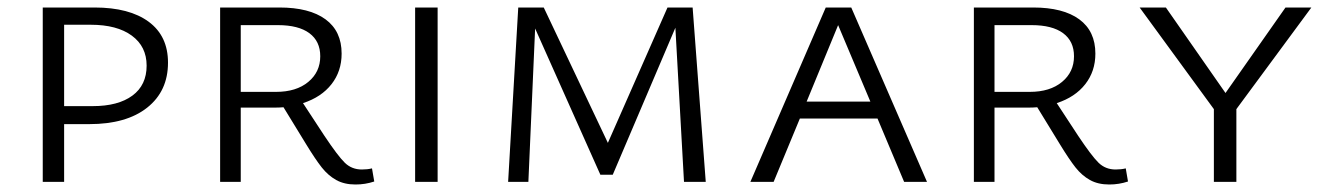

<svg xmlns="http://www.w3.org/2000/svg" viewBox="-20 -485 3538 512"><path d="M428 -318Q428 -242 372.5 -198Q317 -154 218 -154H151V0H94V-465H232Q325 -465 376.5 -427Q428 -389 428 -318ZM371 -310Q371 -361 331.5 -390Q292 -419 222 -419H151V-202H227Q295 -202 333 -230Q371 -258 371 -310Z M978 -1Q954 7 928 7Q898 7 876.5 -5Q855 -17 838 -38.5Q821 -60 796 -101L736 -199Q726 -198 707 -198H622V0H567V-465H725Q805 -465 848 -433.5Q891 -402 891 -342Q891 -295 864 -260.5Q837 -226 788 -210L845 -123Q881 -69 899.5 -51Q918 -33 945 -33Q960 -33 972 -36ZM716 -240Q770 -240 802 -266.5Q834 -293 834 -335Q834 -375 805 -396.5Q776 -418 721 -418H622V-240Z M1087 -465H1147V0H1087Z M1804 0 1781 -411 1614 -19H1581L1407 -409L1389 0H1335L1362 -465H1430L1601 -104L1760 -465H1827L1862 0Z M2320 -169H2113L2043 0H1981L2182 -465H2250L2452 0H2391ZM2301 -214 2215 -418 2131 -214Z M2988 -1Q2964 7 2938 7Q2908 7 2886.5 -5Q2865 -17 2848 -38.5Q2831 -60 2806 -101L2746 -199Q2736 -198 2717 -198H2632V0H2577V-465H2735Q2815 -465 2858 -433.5Q2901 -402 2901 -342Q2901 -295 2874 -260.5Q2847 -226 2798 -210L2855 -123Q2891 -69 2909.5 -51Q2928 -33 2955 -33Q2970 -33 2982 -36ZM2726 -240Q2780 -240 2812 -266.5Q2844 -293 2844 -335Q2844 -375 2815 -396.5Q2786 -418 2731 -418H2632V-240Z M3277 -194V0H3217V-194L3019 -465H3089L3248 -237L3408 -465H3477Z"/></svg>

Font: Ysabeau SC Semilight
Style: Regular
Weight: 300
Designer: Christian Thalmann (Catharsis Fonts)
Version: Version 0.003